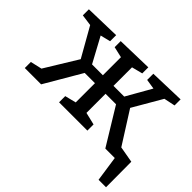

<svg xmlns="http://www.w3.org/2000/svg" viewBox="-147 -768 1165 1165"><g transform="rotate(45 435.5 -185.5)"><path d="M10 0V-52L84 -69L212 -278L106 -465L33 -475V-527L261 -533V-481L196 -465L283 -304H376V-459L306 -475V-527L537 -533V-481L467 -463V-304H559L650 -464L586 -474V-527L813 -534V-482L741 -467L633 -281L768 -68L841 -52V0H701L557 -236H467V-72L547 -53V0H304V-53L376 -71V-236H288L150 0ZM699 -85 869 -55 870 163H806L782 -1L718 0Z"/></g></svg>

Font: Bitter Medium
Style: Regular
Weight: 500
Designer: Sol Matas, and Bitter project Authors
Foundry: Sol Matas
Version: Version 2.001